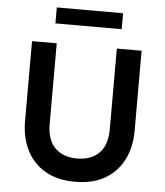

<svg xmlns="http://www.w3.org/2000/svg" viewBox="-60 -940 864 1007"><g transform="rotate(5 372.5 -437.0)"><path d="M372.5 15Q277.5 15 213.2 -23.5Q149 -62 116.5 -128.2Q84 -194.5 84 -278V-700H214V-276.5Q214 -191.5 256.5 -149.5Q299 -107.5 372.5 -107.5Q446 -107.5 488.2 -149.5Q530.5 -191.5 530.5 -276.5V-700H661V-278Q661 -194.5 628.5 -128.2Q596 -62 532 -23.5Q468 15 372.5 15ZM198 -803.5V-887.5H547V-803.5Z"/></g></svg>

Font: Geologica EX Med
Style: Regular
Weight: 500
Designer: Sindre Bremnes, Frode Helland
Foundry: Monokrom Skriftforlag AS
Version: Version 1.010;gftools[0.9.28]